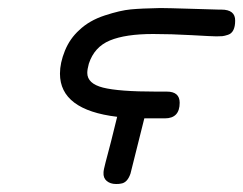

<svg xmlns="http://www.w3.org/2000/svg" viewBox="-20 -460 608 480"><path d="M129.9 -275.9Q129.9 -302.7 142.3 -333.3Q154.8 -363.8 178.2 -384.8Q203.1 -408.7 241.9 -421.4Q280.8 -434.1 306.9 -436.5Q333 -439 380.9 -439.9Q397 -439.9 459 -438Q521 -436 526.9 -436H533.2Q568.4 -436 567.9 -408.2Q567.9 -394 563.5 -385Q559.1 -376 550 -373Q541 -370.1 535.9 -369.6Q530.8 -369.1 521 -369.1Q511.2 -369.1 459.2 -372.1Q407.2 -375 362.8 -375Q293.9 -375 254.9 -358.9Q215.8 -342.8 202.1 -300.8Q198.2 -286.6 198.2 -277.8Q198.2 -251 237.5 -241Q276.9 -231 370.1 -231H397Q429.2 -231 429.2 -203.1Q429.2 -164.1 392.1 -164.1H340.8Q306.6 -26.9 306.2 -25.9Q298.3 -2.9 282.2 -1Q278.3 0 271 0H270Q255.9 0 246.8 -7.6Q237.8 -15.1 238.8 -28.8Q238.8 -34.7 243.9 -54Q249 -73.2 257.6 -106.2Q266.1 -139.2 272.9 -168Q129.9 -185.1 129.9 -275.9Z"/></svg>

Font: CMU Typewriter Text
Style: Italic
Weight: 500
Italic angle: -14.04°
Version: Version 0.7.0